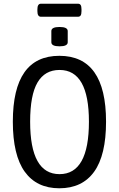

<svg xmlns="http://www.w3.org/2000/svg" viewBox="-20 -1006 639 1032"><path d="M49 -352Q49 -706 299 -706Q550 -706 550 -352Q550 -172 486 -83Q422 6 299 6Q177 6 113 -83Q49 -172 49 -352ZM458 -352Q458 -630 300 -630Q221 -630 181.5 -562.5Q142 -495 142 -352Q142 -70 300 -70Q458 -70 458 -352ZM256 -779V-839Q256 -861 300 -861Q344 -861 344 -839V-779Q344 -757 300 -757Q256 -757 256 -779ZM181 -946V-956Q181 -986 200 -986H399Q409 -986 413.5 -979Q418 -972 418 -956V-946Q418 -930 413.5 -923Q409 -916 399 -916H200Q181 -916 181 -946Z"/></svg>

Font: Asap Condensed
Style: Regular
Weight: 400
Designer: Pablo Cosgaya
Foundry: Omnibus-Type
Version: Version 1.010; ttfautohint (v1.8)